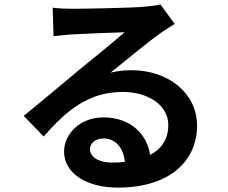

<svg xmlns="http://www.w3.org/2000/svg" viewBox="-20 -797 1040 875"><path d="M549 -59C531 -57 512 -56 491 -56C430 -56 390 -81 390 -118C390 -143 414 -166 452 -166C506 -166 543 -124 549 -59ZM220 -762 224 -632C247 -635 279 -638 306 -640C359 -643 497 -649 548 -650C499 -607 395 -523 339 -477C280 -428 159 -326 88 -269L179 -175C286 -297 386 -378 539 -378C657 -378 747 -317 747 -227C747 -166 719 -120 664 -91C650 -186 575 -262 451 -262C345 -262 272 -187 272 -106C272 -6 377 58 516 58C758 58 878 -67 878 -225C878 -371 749 -477 579 -477C547 -477 517 -474 484 -466C547 -516 652 -604 706 -642C729 -659 753 -673 776 -688L711 -777C699 -773 676 -770 635 -766C578 -761 364 -757 311 -757C283 -757 248 -758 220 -762Z"/></svg>

Font: Noto Sans CJK TC
Style: Bold
Weight: 700
Designer: Ryoko NISHIZUKA 西塚涼子 (kana, bopomofo & ideographs); Paul D. Hunt (Latin, Greek & Cyrillic); Sandoll Communications 산돌커뮤니
Foundry: Adobe
Version: Version 2.004;hotconv 1.0.118;makeotfexe 2.5.65603